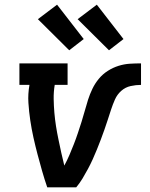

<svg xmlns="http://www.w3.org/2000/svg" viewBox="-20 -801 640 821"><path d="M182 0Q170 -35 160 -70Q150 -105 140.5 -141Q131 -177 123 -213Q115 -249 109.5 -286Q104 -323 101.5 -361Q99 -399 106 -438H63V-530H269V-438H214Q209 -408 209.5 -378Q210 -348 212.5 -319Q215 -290 219.5 -261.5Q224 -233 230 -204.5Q236 -176 242 -148Q248 -120 255 -93Q267 -115 277 -138.5Q287 -162 296 -185Q305 -208 313 -232Q321 -256 328.5 -279.5Q336 -303 342.5 -327Q349 -351 356.5 -374.5Q364 -398 375 -421Q386 -444 402.5 -464Q419 -484 441 -498Q463 -512 487 -519.5Q511 -527 535 -528.5Q559 -530 583 -530V-438Q561 -438 538.5 -433Q516 -428 498.5 -412.5Q481 -397 471.5 -375.5Q462 -354 455 -332.5Q448 -311 441 -289.5Q434 -268 426.5 -246.5Q419 -225 411 -204Q403 -183 394.5 -162Q386 -141 376.5 -120Q367 -99 356 -78.5Q345 -58 333 -38Q321 -18 306 0ZM446 -586 312 -719 394 -781 508 -634ZM276 -586 142 -719 224 -781 338 -634Z"/></svg>

Font: Iosevka Curly Slab SmBdExObl
Style: Regular
Weight: 600
Width: 7
Italic angle: -9°
Monospace: yes
Designer: Belleve Invis
Foundry: Belleve Invis
Version: Version 11.1.0; ttfautohint (v1.8.3)